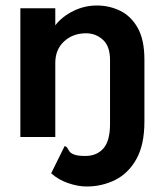

<svg xmlns="http://www.w3.org/2000/svg" viewBox="-20 -498 590 698"><path d="M295 180Q264 180 228.5 168Q193 156 166 132L215 33Q222 35 225 40.5Q228 46 232.5 52.5Q237 59 250 64Q263 69 290 69Q332 69 356 41.5Q380 14 380 -47V-280Q380 -330 354 -353.5Q328 -377 293 -377Q245 -377 213 -347.5Q181 -318 181 -269V0H54V-468H181V-406Q206 -438 246.5 -458Q287 -478 332 -478Q378 -478 417.5 -458.5Q457 -439 481 -396Q505 -353 505 -281V-56Q505 28 476 80Q447 132 399 156Q351 180 295 180Z"/></svg>

Font: Inconsolata SemiExpanded ExtraBold
Style: Regular
Weight: 800
Width: 6
Monospace: yes
Designer: Raph Levien, Cyreal, Brenton Simpson
Foundry: Raph Levien, Cyreal, Google
Version: Version 3.001; ttfautohint (v1.8.2.53-6de2)